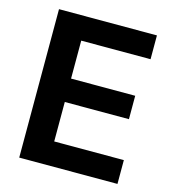

<svg xmlns="http://www.w3.org/2000/svg" viewBox="-108 -819 823 909"><g transform="rotate(15 303.0 -364.0)"><path d="M69.3 0V-727.5H549.3V-610.8H209.5V-424.8H523.9V-310.1H209.5V-116.7H550.8V0Z"/></g></svg>

Font: Inter
Style: 650
Weight: 650
Designer: Rasmus Andersson
Foundry: rsms
Version: Version 4.001;git-66647c0bb